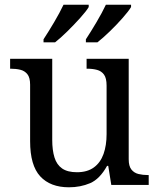

<svg xmlns="http://www.w3.org/2000/svg" viewBox="-20 -786 675 816"><path d="M273 10Q194 10 151 -36.5Q108 -83 108 -186V-426Q108 -456 96.5 -470.5Q85 -485 66.5 -489.5Q48 -494 26 -494H23V-536H202V-191Q202 -148 211.5 -117Q221 -86 244 -70Q267 -54 307 -54Q351 -54 379 -74.5Q407 -95 420 -131.5Q433 -168 433 -216V-422Q433 -454 422 -469Q411 -484 392.5 -489Q374 -494 351 -494H348V-536H527V-109Q527 -80 538.5 -65.5Q550 -51 568.5 -46.5Q587 -42 609 -42H612V0H453L440 -81H435Q404 -25 363 -7.5Q322 10 273 10ZM345 -619Q366 -651 390 -691.5Q414 -732 430 -766H537V-756Q527 -739 501.5 -710Q476 -681 446.5 -652.5Q417 -624 394 -606H345ZM165 -619Q186 -651 210 -691.5Q234 -732 250 -766H357V-756Q347 -739 321 -710Q295 -681 266 -652.5Q237 -624 214 -606H165Z"/></svg>

Font: Noto Serif Tamil
Style: Regular
Weight: 400
Designer: Indian Type Foundry, Tom Grace, and the Monotype Design Team
Foundry: Monotype Imaging Inc.
Version: Version 2.003